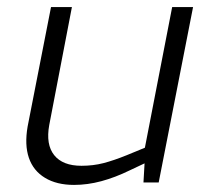

<svg xmlns="http://www.w3.org/2000/svg" viewBox="-20 -515 602 542"><path d="M189 7Q140 7 107 -13Q74 -33 61.5 -69.5Q49 -106 58 -158L124 -495H183L119 -162Q109 -107 133 -77Q157 -47 210 -47Q243 -47 272 -54.5Q301 -62 338 -77L389 -98L466 -495H525L428 0H385L389 -70L399 -59L346 -34Q305 -14 266 -3.5Q227 7 189 7Z"/></svg>

Font: REM ExtraLight
Style: Italic
Weight: 250
Italic angle: -11°
Designer: Octavio Pardo
Foundry: Ashler Design
Version: Version 1.005;gftools[0.9.28]